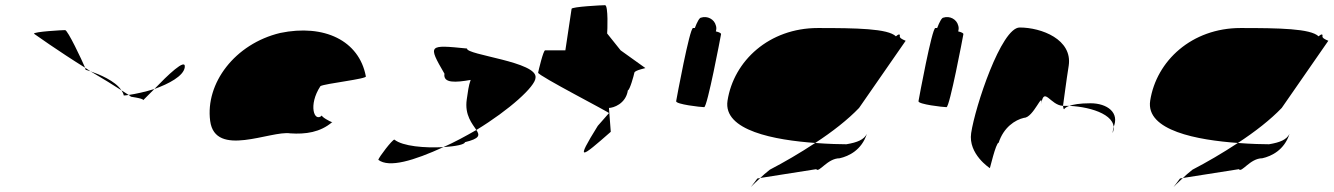

<svg xmlns="http://www.w3.org/2000/svg" viewBox="-20 -662 5140 740"><path d="M111 -532C111 -532 205 -465 308 -401C295 -432 241 -546 231 -546C221 -546 109 -540 111 -532ZM308 -401C309 -397 310 -394 310 -393C310 -393 318 -391 329 -387C322 -391 315 -397 308 -401ZM329 -387C377 -359 420 -332 448 -314C424 -351 361 -376 329 -387ZM448 -314C452 -308 456 -301 457 -294C463 -294 469 -295 476 -296C470 -300 460 -306 448 -314ZM476 -296C481 -292 485 -290 484 -290C472 -290 533 -284 532 -276L575 -319C540 -308 503 -300 476 -296ZM575 -319C631 -339 687 -369 692 -402C698 -442 624 -370 575 -319Z M790 -196C809 -52 1024 -160 1099 -148C1158 -144 1214 -152 1260 -191C1252 -193 1218 -212 1221 -217C1191 -188 1167 -257 1215 -330C1231 -340 1398 -358 1390 -368C1364 -506 1229 -570 1060 -535C885 -493 771 -341 790 -196ZM1221 -218V-217ZM1261 -192 1260 -191C1262 -191 1262 -191 1261 -190Z M1438 -46C1480 -14 1575 -43 1689 -95C1618 -91 1532 -98 1500 -124C1492 -124 1440 -56 1438 -46ZM1693 -378C1687 -340 1737 -344 1794 -354C1786 -333 1783 -306 1779 -279C1770 -218 1801 -184 1816 -161C1944 -239 2043 -329 2044 -362C2054 -424 1776 -450 1780 -475C1631 -490 1628 -490 1693 -378ZM1689 -95C1736 -98 1771 -105 1772 -114C1829 -128 1830 -140 1816 -161C1774 -137 1732 -114 1689 -95Z M2054 -382C2052 -371 2335 -226 2327 -226L2284 -177C2195 -34 2220 -54 2334 -154L2327 -246C2343 -246 2392 -261 2400 -314C2407 -314 2423 -371 2425 -382C2427 -392 2474 -400 2467 -400L2372 -468L2320 -533C2321 -540 2325 -642 2312 -642C2299 -642 2184 -636 2183 -628L2159 -468H2081C2074 -468 2056 -392 2054 -382Z M2586 -272C2584 -260 2681 -249 2694 -249C2706 -249 2757 -518 2759 -530C2760 -534 2752 -538 2739 -541C2741 -548 2742 -556 2739 -564C2733 -588 2706 -602 2682 -594C2676 -594 2667 -578 2658 -554H2651C2638 -554 2588 -284 2586 -272Z M2784 -274C2766 -158 2968 -122 3122 -111C3188 -154 3248 -201 3291 -246L3470 -504C3477 -504 3446 -512 3448 -522C3450 -533 3442 -530 3433 -522C3402 -552 3281 -554 3132 -554C2945 -554 2808 -428 2784 -274ZM2899 26C2862 76 2868 62 2910 24ZM2910 24 3126 -10C3136 6 3169 -52 3216 -52C3252 -60 3301 -84 3321 -146C3310 -124 3285 -113 3242 -106C3219 -106 3174 -107 3122 -111C3063 -72 3001 -36 2947 -8C2932 4 2919 15 2910 24Z M3520 -272C3518 -260 3615 -249 3628 -249C3640 -249 3691 -518 3693 -530C3694 -534 3686 -538 3673 -541C3675 -548 3676 -556 3673 -564C3667 -588 3640 -602 3616 -594C3610 -594 3601 -578 3592 -554H3585C3572 -554 3522 -284 3520 -272Z M3723 -149C3711 -68 3795 -14 3795 -14C3794 -6 3818 -112 3829 -112C3848 -171 3892 -200 3927 -208C3963 -208 4001 -314 3993 -261C4004 -331 4028 -256 4077 -254C4081 -281 4089 -346 4099 -409C4114 -510 3994 -556 3910 -556C3839 -556 3738 -250 3723 -149ZM4077 -254C4078 -246 4079 -242 4081 -241C4080 -237 4080 -246 4101 -254ZM4101 -254C4190 -250 4295 -215 4268 -149L4271 -170C4297 -228 4247 -264 4183 -264C4140 -264 4116 -259 4101 -254Z M4413 -274C4395 -158 4597 -122 4751 -111C4817 -154 4877 -201 4920 -246L5099 -504C5106 -504 5075 -512 5077 -522C5079 -533 5071 -530 5062 -522C5031 -552 4910 -554 4761 -554C4574 -554 4437 -428 4413 -274ZM4528 26C4491 76 4497 62 4539 24ZM4539 24 4755 -10C4765 6 4798 -52 4845 -52C4881 -60 4930 -84 4950 -146C4939 -124 4914 -113 4871 -106C4848 -106 4803 -107 4751 -111C4692 -72 4630 -36 4576 -8C4561 4 4548 15 4539 24Z"/></svg>

Font: Ampere
Style: SCExtIta
Weight: 400
Version: Version 1